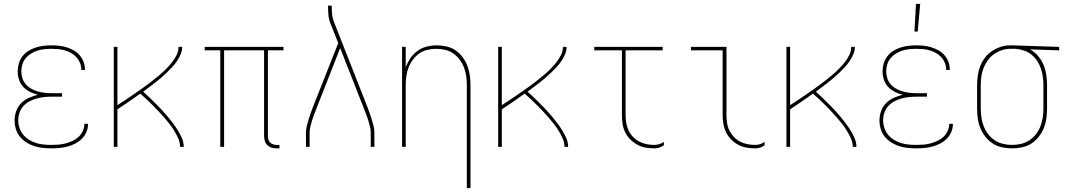

<svg xmlns="http://www.w3.org/2000/svg" viewBox="-20 -764 5540 999"><path d="M247 8Q225 8 202 5.5Q179 3 157.5 -4Q136 -11 116.5 -23.5Q97 -36 83 -53.5Q69 -71 62.5 -93Q56 -115 56 -138Q56 -162 64.5 -186Q73 -210 90.5 -227.5Q108 -245 130.5 -255Q153 -265 177 -271Q156 -276 136 -286Q116 -296 101 -312Q86 -328 79 -349.5Q72 -371 72 -393Q72 -413 78 -433.5Q84 -454 96.5 -470.5Q109 -487 127 -498.5Q145 -510 165 -516.5Q185 -523 205.5 -525.5Q226 -528 247 -528Q267 -528 287 -526Q307 -524 326 -518Q345 -512 363 -502Q381 -492 394 -477Q407 -462 414.5 -443Q422 -424 422 -404V-400H403V-403Q403 -421 396 -437.5Q389 -454 377 -467Q365 -480 349.5 -488.5Q334 -497 317 -502Q300 -507 282.5 -508.5Q265 -510 247 -510Q229 -510 210.5 -508Q192 -506 174.5 -500.5Q157 -495 141 -485Q125 -475 113.5 -461Q102 -447 96.5 -429Q91 -411 91 -392Q91 -374 97 -356Q103 -338 115 -324.5Q127 -311 143.5 -302Q160 -293 177.5 -288Q195 -283 213.5 -281Q232 -279 250 -279H303V-261H250Q230 -261 210 -259Q190 -257 170.5 -251.5Q151 -246 133 -236.5Q115 -227 101.5 -212Q88 -197 81.5 -177.5Q75 -158 75 -138Q75 -118 81.5 -98.5Q88 -79 100.5 -63.5Q113 -48 130.5 -37Q148 -26 167.5 -20Q187 -14 207 -12Q227 -10 247 -10Q266 -10 285 -11.5Q304 -13 322 -18Q340 -23 357.5 -31Q375 -39 388.5 -51.5Q402 -64 410.5 -82Q419 -100 419 -118V-120H438V-118Q438 -97 429.5 -77Q421 -57 406 -42Q391 -27 371.5 -17Q352 -7 331.5 -1.5Q311 4 289.5 6Q268 8 247 8Z M572 0V-520H591V-217Q610 -229 629 -241.5Q648 -254 666.5 -267Q685 -280 703.5 -292.5Q722 -305 740 -318.5Q758 -332 776 -346Q794 -360 811 -374.5Q828 -389 844 -405Q860 -421 874 -438.5Q888 -456 898.5 -476.5Q909 -497 909 -520H928Q928 -500 920 -481.5Q912 -463 901 -446.5Q890 -430 876.5 -415.5Q863 -401 848.5 -387Q834 -373 819 -360Q804 -347 788.5 -335Q773 -323 757 -311Q741 -299 725 -287Q742 -272 758.5 -256Q775 -240 791 -224Q807 -208 822.5 -191.5Q838 -175 852.5 -157.5Q867 -140 880.5 -122Q894 -104 906 -84.5Q918 -65 927 -44Q936 -23 936 0H917Q917 -22 908 -42.5Q899 -63 887.5 -82Q876 -101 862.5 -118.5Q849 -136 834.5 -152.5Q820 -169 805 -185Q790 -201 774.5 -216.5Q759 -232 743 -247Q727 -262 710 -277Q681 -256 651 -235.5Q621 -215 591 -195V0Z M1434 8H1419Q1406 8 1393.5 4.5Q1381 1 1371.5 -8Q1362 -17 1358 -30Q1354 -43 1354 -56V-502H1146V0H1126V-502H1045V-520H1455V-502H1374V-56Q1374 -47 1376.5 -38Q1379 -29 1385.5 -22.5Q1392 -16 1401 -13Q1410 -10 1419 -10H1434Z M1572 0V-74Q1572 -91 1576 -107.5Q1580 -124 1585 -140Q1590 -156 1595.5 -172Q1601 -188 1607 -204L1740 -540L1699 -643Q1691 -663 1689 -684.5Q1687 -706 1687 -728V-735H1706V-728Q1706 -708 1708 -688Q1710 -668 1718 -649L1893 -204Q1899 -188 1904.5 -172Q1910 -156 1915 -140Q1920 -124 1924 -107.5Q1928 -91 1928 -74V0H1909V-74Q1909 -90 1905 -105.5Q1901 -121 1896.5 -136.5Q1892 -152 1886 -167.5Q1880 -183 1874 -198L1750 -514L1626 -198Q1620 -183 1614 -167.5Q1608 -152 1603.5 -136.5Q1599 -121 1595 -105.5Q1591 -90 1591 -74V0Z M2409 215V-320Q2409 -343 2406 -366.5Q2403 -390 2394.5 -412Q2386 -434 2372 -453Q2358 -472 2339 -485.5Q2320 -499 2296.5 -504.5Q2273 -510 2250 -510Q2227 -510 2203.5 -504.5Q2180 -499 2161 -485.5Q2142 -472 2128 -453Q2114 -434 2105.5 -412Q2097 -390 2094 -366.5Q2091 -343 2091 -320V0H2072V-520H2091V-413Q2100 -438 2115 -460.5Q2130 -483 2152 -499Q2174 -515 2200 -521.5Q2226 -528 2253 -528Q2279 -528 2304.5 -522Q2330 -516 2351 -501.5Q2372 -487 2387.5 -466Q2403 -445 2412 -421Q2421 -397 2424.5 -371.5Q2428 -346 2428 -320V215Z M2572 0V-520H2591V-217Q2610 -229 2629 -241.5Q2648 -254 2666.5 -267Q2685 -280 2703.5 -292.5Q2722 -305 2740 -318.5Q2758 -332 2776 -346Q2794 -360 2811 -374.5Q2828 -389 2844 -405Q2860 -421 2874 -438.5Q2888 -456 2898.5 -476.5Q2909 -497 2909 -520H2928Q2928 -500 2920 -481.5Q2912 -463 2901 -446.5Q2890 -430 2876.5 -415.5Q2863 -401 2848.5 -387Q2834 -373 2819 -360Q2804 -347 2788.5 -335Q2773 -323 2757 -311Q2741 -299 2725 -287Q2742 -272 2758.5 -256Q2775 -240 2791 -224Q2807 -208 2822.5 -191.5Q2838 -175 2852.5 -157.5Q2867 -140 2880.5 -122Q2894 -104 2906 -84.5Q2918 -65 2927 -44Q2936 -23 2936 0H2917Q2917 -22 2908 -42.5Q2899 -63 2887.5 -82Q2876 -101 2862.5 -118.5Q2849 -136 2834.5 -152.5Q2820 -169 2805 -185Q2790 -201 2774.5 -216.5Q2759 -232 2743 -247Q2727 -262 2710 -277Q2681 -256 2651 -235.5Q2621 -215 2591 -195V0Z M3385 8Q3362 8 3339 4Q3316 0 3296 -11Q3276 -22 3259.5 -38.5Q3243 -55 3233 -75.5Q3223 -96 3219.5 -119Q3216 -142 3216 -165V-502H3072V-520H3428V-502H3235V-165Q3235 -145 3238.5 -124.5Q3242 -104 3250.5 -85.5Q3259 -67 3273.5 -52Q3288 -37 3306 -27.5Q3324 -18 3344 -14Q3364 -10 3385 -10Q3398 -10 3410.5 -14Q3423 -18 3434 -26V-8Q3423 0 3410.5 4Q3398 8 3385 8Z M3909 8Q3886 8 3863.5 4Q3841 0 3820.5 -11Q3800 -22 3784 -38.5Q3768 -55 3758 -75.5Q3748 -96 3744 -119Q3740 -142 3740 -165V-502H3575V-520H3760V-165Q3760 -145 3763 -124.5Q3766 -104 3775 -85.5Q3784 -67 3798 -52Q3812 -37 3830 -27.5Q3848 -18 3868.5 -14Q3889 -10 3909 -10Q3922 -10 3935 -14Q3948 -18 3958 -26V-8Q3948 0 3935 4Q3922 8 3909 8Z M4072 0V-520H4091V-217Q4110 -229 4129 -241.5Q4148 -254 4166.5 -267Q4185 -280 4203.5 -292.5Q4222 -305 4240 -318.5Q4258 -332 4276 -346Q4294 -360 4311 -374.5Q4328 -389 4344 -405Q4360 -421 4374 -438.5Q4388 -456 4398.5 -476.5Q4409 -497 4409 -520H4428Q4428 -500 4420 -481.5Q4412 -463 4401 -446.5Q4390 -430 4376.5 -415.5Q4363 -401 4348.5 -387Q4334 -373 4319 -360Q4304 -347 4288.5 -335Q4273 -323 4257 -311Q4241 -299 4225 -287Q4242 -272 4258.5 -256Q4275 -240 4291 -224Q4307 -208 4322.5 -191.5Q4338 -175 4352.5 -157.5Q4367 -140 4380.5 -122Q4394 -104 4406 -84.5Q4418 -65 4427 -44Q4436 -23 4436 0H4417Q4417 -22 4408 -42.5Q4399 -63 4387.5 -82Q4376 -101 4362.5 -118.5Q4349 -136 4334.5 -152.5Q4320 -169 4305 -185Q4290 -201 4274.5 -216.5Q4259 -232 4243 -247Q4227 -262 4210 -277Q4181 -256 4151 -235.5Q4121 -215 4091 -195V0Z M4747 8Q4725 8 4702 5.5Q4679 3 4657.5 -4Q4636 -11 4616.5 -23.5Q4597 -36 4583 -53.5Q4569 -71 4562.5 -93Q4556 -115 4556 -138Q4556 -162 4564.5 -186Q4573 -210 4590.5 -227.5Q4608 -245 4630.5 -255Q4653 -265 4677 -271Q4656 -276 4636 -286Q4616 -296 4601 -312Q4586 -328 4579 -349.5Q4572 -371 4572 -393Q4572 -413 4578 -433.5Q4584 -454 4596.5 -470.5Q4609 -487 4627 -498.5Q4645 -510 4665 -516.5Q4685 -523 4705.5 -525.5Q4726 -528 4747 -528Q4767 -528 4787 -526Q4807 -524 4826 -518Q4845 -512 4863 -502Q4881 -492 4894 -477Q4907 -462 4914.5 -443Q4922 -424 4922 -404V-400H4903V-403Q4903 -421 4896 -437.5Q4889 -454 4877 -467Q4865 -480 4849.5 -488.5Q4834 -497 4817 -502Q4800 -507 4782.5 -508.5Q4765 -510 4747 -510Q4729 -510 4710.5 -508Q4692 -506 4674.5 -500.5Q4657 -495 4641 -485Q4625 -475 4613.5 -461Q4602 -447 4596.5 -429Q4591 -411 4591 -392Q4591 -374 4597 -356Q4603 -338 4615 -324.5Q4627 -311 4643.5 -302Q4660 -293 4677.5 -288Q4695 -283 4713.5 -281Q4732 -279 4750 -279H4803V-261H4750Q4730 -261 4710 -259Q4690 -257 4670.5 -251.5Q4651 -246 4633 -236.5Q4615 -227 4601.5 -212Q4588 -197 4581.5 -177.5Q4575 -158 4575 -138Q4575 -118 4581.5 -98.5Q4588 -79 4600.5 -63.5Q4613 -48 4630.5 -37Q4648 -26 4667.5 -20Q4687 -14 4707 -12Q4727 -10 4747 -10Q4766 -10 4785 -11.5Q4804 -13 4822 -18Q4840 -23 4857.5 -31Q4875 -39 4888.5 -51.5Q4902 -64 4910.5 -82Q4919 -100 4919 -118V-120H4938V-118Q4938 -97 4929.5 -77Q4921 -57 4906 -42Q4891 -27 4871.5 -17Q4852 -7 4831.5 -1.5Q4811 4 4789.5 6Q4768 8 4747 8ZM4738 -600 4746 -744H4768L4755 -600Z M5246 8Q5220 8 5194 2.5Q5168 -3 5146 -17Q5124 -31 5107.5 -52Q5091 -73 5081 -97.5Q5071 -122 5067.5 -148Q5064 -174 5064 -200V-320Q5064 -345 5067.5 -370.5Q5071 -396 5080 -419.5Q5089 -443 5104.5 -463.5Q5120 -484 5141 -498Q5162 -512 5186 -520Q5210 -528 5236 -528H5250L5491 -520V-502L5339 -507Q5363 -494 5381 -473Q5399 -452 5409.5 -426.5Q5420 -401 5424 -374Q5428 -347 5428 -320V-200Q5428 -174 5424.5 -148Q5421 -122 5411 -97.5Q5401 -73 5384.5 -52Q5368 -31 5346 -17Q5324 -3 5298 2.5Q5272 8 5246 8ZM5246 -10Q5270 -10 5293 -15.5Q5316 -21 5336 -34Q5356 -47 5370.5 -66Q5385 -85 5393.5 -107Q5402 -129 5405.5 -152.5Q5409 -176 5409 -200V-320Q5409 -342 5406 -364Q5403 -386 5396 -407Q5389 -428 5376.5 -447Q5364 -466 5346.5 -480Q5329 -494 5308 -501Q5287 -508 5264 -510H5237Q5214 -510 5192 -502.5Q5170 -495 5151.5 -482Q5133 -469 5119.5 -450Q5106 -431 5097.5 -409.5Q5089 -388 5086 -365.5Q5083 -343 5083 -320V-200Q5083 -176 5086.5 -152.5Q5090 -129 5098.5 -107Q5107 -85 5121.5 -66Q5136 -47 5156 -34Q5176 -21 5199 -15.5Q5222 -10 5246 -10Z"/></svg>

Font: Iosevka Term Curly Thin
Style: Regular
Weight: 100
Designer: Belleve Invis
Foundry: Belleve Invis
Version: Version 32.3.0